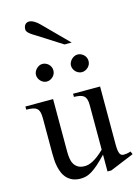

<svg xmlns="http://www.w3.org/2000/svg" viewBox="-133 -968 768 1056"><g transform="rotate(-15 250.5 -440.0)"><path d="M365.7 14.6H343.8V-81.1Q315.4 -51.3 294.2 -32.7Q272.9 -14.2 255.6 -3.7Q238.3 6.8 223.1 10.7Q208 14.6 191.9 14.6Q166 14.6 147.2 6.6Q128.4 -1.5 115.5 -14.9Q102.5 -28.3 94.7 -45.9Q86.9 -63.5 82.8 -82.8Q78.6 -102.1 77.4 -122.1Q76.2 -142.1 76.2 -159.7V-359.9Q76.2 -381.8 72.3 -395.5Q68.4 -409.2 59.3 -416.5Q50.3 -423.8 35.6 -426.5Q21 -429.2 0 -429.2V-447.3H157.7V-147.9Q157.7 -128.9 160.2 -110.6Q162.6 -92.3 170.7 -77.9Q178.7 -63.5 193.4 -54.7Q208 -45.9 231.9 -45.9Q241.7 -45.9 253.2 -48.8Q264.6 -51.8 278.6 -59.1Q292.5 -66.4 308.6 -78.6Q324.7 -90.8 343.8 -109.4V-363.8Q343.8 -384.3 339.6 -396.7Q335.4 -409.2 326.7 -416.3Q317.9 -423.3 304.2 -426Q290.5 -428.7 271.5 -429.2V-447.3H425.3V-118.7Q425.3 -98.6 427 -85.7Q428.7 -72.8 432.4 -64.9Q436 -57.1 441.9 -54.2Q447.8 -51.3 455.6 -51.3Q462.4 -51.3 473.1 -53Q483.9 -54.7 494.6 -58.6L501.5 -41.5ZM200.2 -599.6Q200.2 -589.4 196.3 -580.3Q192.4 -571.3 185.3 -564.5Q178.2 -557.6 169.2 -553.5Q160.2 -549.3 149.9 -549.3Q140.1 -549.3 131.3 -553.5Q122.6 -557.6 115.7 -564.7Q108.9 -571.8 105 -580.8Q101.1 -589.8 101.1 -599.6Q101.1 -608.9 105.2 -617.9Q109.4 -627 116.2 -633.8Q123 -640.6 131.8 -645Q140.6 -649.4 149.9 -649.4Q160.2 -649.4 169.2 -645.5Q178.2 -641.6 185.3 -634.8Q192.4 -627.9 196.3 -618.9Q200.2 -609.9 200.2 -599.6ZM400.4 -599.6Q400.4 -589.4 396.5 -580.3Q392.6 -571.3 385.5 -564.5Q378.4 -557.6 369.4 -553.5Q360.4 -549.3 350.1 -549.3Q339.8 -549.3 330.8 -553.5Q321.8 -557.6 314.9 -564.7Q308.1 -571.8 304.2 -580.8Q300.3 -589.8 300.3 -599.6Q300.3 -608.9 304.7 -617.9Q309.1 -627 315.9 -633.8Q322.8 -640.6 331.8 -645Q340.8 -649.4 350.1 -649.4Q360.4 -649.4 369.4 -645.5Q378.4 -641.6 385.5 -634.8Q392.6 -627.9 396.5 -618.9Q400.4 -609.9 400.4 -599.6ZM296.4 -721.2 152.3 -813Q146 -816.9 138.4 -821.5Q130.9 -826.2 124.3 -831.8Q117.7 -837.4 113.3 -843.5Q108.9 -849.6 108.9 -856Q108.9 -873.5 117.2 -883.5Q125.5 -893.6 140.1 -893.6Q152.8 -893.6 168.7 -884.3Q184.6 -875 198.2 -860.8L336.9 -721.2Z"/></g></svg>

Font: Doulos SIL Afr
Style: Regular
Weight: 400
Designer: Walt Agee, Victor Gaultney, Peter Martin, Debbi Hosken, Becca Hirsbrunner
Foundry: SIL International
Version: Version 5.000